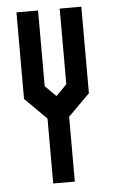

<svg xmlns="http://www.w3.org/2000/svg" viewBox="-50 -702 433 737"><g transform="rotate(-5 166.5 -333.5)"><path d="M208.3 0H125V-250L41.7 -333.3V-666.7H125V-375L166.7 -333.3L208.3 -375V-666.7H291.7V-333.3L208.3 -250Z"/></g></svg>

Font: Yulong
Style: Regular
Weight: 400
Designer: GGBotNet
Foundry: f0n7.com
Version: 1.00